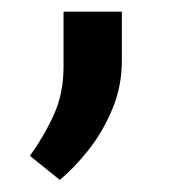

<svg xmlns="http://www.w3.org/2000/svg" viewBox="-20 -124 308 320"><path d="M85.9 -12.2V-104.5H183.1V-22.9Q183.1 20 167.2 57.9Q151.4 95.7 127.7 125.7Q104 155.8 79.6 175.8L29.8 135.7Q53.2 103.5 69.6 67.6Q85.9 31.7 85.9 -12.2Z"/></svg>

Font: Vazirmatn FD Medium
Style: Regular
Weight: 500
Designer: Saber Rastikerdar
Foundry: Saber Rastikerdar
Version: Version 33.003